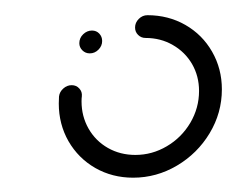

<svg xmlns="http://www.w3.org/2000/svg" viewBox="-20 -539 319 259"><path d="M87 -480.7Q87 -487.8 92.2 -492.8Q97.4 -497.8 104.1 -497.8Q110 -497.8 113.9 -493.7Q117.8 -489.6 117.8 -483.7Q117.8 -477 112.8 -472Q107.8 -467 101.1 -467Q95.2 -467 91.1 -471.1Q87 -475.2 87 -480.7ZM162.2 -501.9Q162.2 -508.5 167.2 -513.5Q172.2 -518.5 178.9 -518.5Q207 -518.5 230 -505.4Q253 -492.2 266.1 -469.3Q279.3 -446.3 279.3 -418.5Q279.3 -386.7 262.8 -359.3Q246.3 -331.9 218.7 -315.6Q191.1 -299.3 159.6 -299.3Q131.5 -299.3 108.5 -312.4Q85.6 -325.6 72.4 -348.5Q59.3 -371.5 59.3 -399.3Q59.3 -405.6 59.6 -408.9Q60.4 -415.2 65.4 -419.6Q70.4 -424.1 76.7 -424.1Q83 -424.1 87 -419.6Q91.1 -415.2 90.4 -408.9Q90 -406.7 90 -402.2Q90 -382.2 99.4 -365.6Q108.9 -348.9 125.6 -339.4Q142.2 -330 162.6 -330Q185.2 -330 205 -341.7Q224.8 -353.3 236.7 -373.3Q248.5 -393.3 248.5 -416.3Q248.5 -436.3 239.1 -452.6Q229.6 -468.9 213.1 -478.3Q196.7 -487.8 176.3 -487.8Q170.4 -487.8 166.3 -491.9Q162.2 -495.9 162.2 -501.9Z"/></svg>

Font: 26F Galaxy Sans Ultra Light
Style: Italic
Weight: 200
Italic angle: -5°
Designer: C₂₉H₂₅N₃O₅
Version: Version 1.200